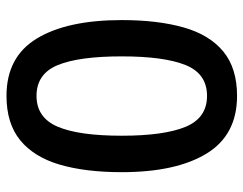

<svg xmlns="http://www.w3.org/2000/svg" viewBox="-102 -664 775 612"><g transform="rotate(90 286.0 -357.5)"><path d="M528.3 -357.4Q528.3 -241.7 504.2 -159.7Q480 -77.6 426.5 -33.9Q373 9.8 285.2 9.8Q160.6 9.8 102.1 -87.2Q43.5 -184.1 43.5 -357.4Q43.5 -472.2 66.9 -554.7Q90.3 -637.2 143.6 -681.2Q196.8 -725.1 285.2 -725.1Q409.7 -725.1 469 -627.9Q528.3 -530.8 528.3 -357.4ZM159.2 -357.4Q159.2 -221.2 187 -153.6Q214.8 -85.9 285.2 -85.9Q354.5 -85.9 383.3 -153.3Q412.1 -220.7 412.1 -357.4Q412.1 -492.2 383.8 -560.8Q355.5 -629.4 285.2 -629.4Q214.4 -629.4 186.8 -560.8Q159.2 -492.2 159.2 -357.4Z"/></g></svg>

Font: Open Sans SemiBold
Style: Regular
Weight: 600
Designer: Monotype Design Team
Foundry: Monotype Imaging Inc.
Version: Version 3.003; ttfautohint (v1.8.4)